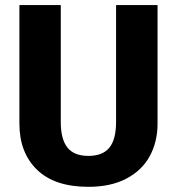

<svg xmlns="http://www.w3.org/2000/svg" viewBox="-20 -713 691 750"><path d="M595.4 -230Q595.4 -158.6 564.8 -102.8Q534.2 -47 473.4 -15.1Q412.6 16.8 325.2 16.8Q193.4 16.8 124.6 -50Q55.8 -116.8 55.8 -230V-693.2H217.4V-236.4Q217.4 -169 243.5 -136.5Q269.6 -104 325.2 -104Q381.2 -104 407.3 -136.3Q433.4 -168.6 433.4 -236.4V-693.2H595.4Z"/></svg>

Font: Firava
Style: Regular
Weight: 400
Designer: Carrois Corporate & Edenspiekermann AG
Foundry: Greg Finn Gibson
Version: Version 5.000